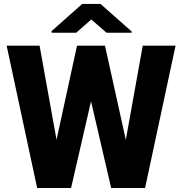

<svg xmlns="http://www.w3.org/2000/svg" viewBox="-20 -939 911 959"><path d="M364.7 -710.9H449.2L484.4 -649.4L335 0H242.2L225.1 -69.8ZM293.9 -65.9 270.5 0H165.5L13.2 -710.9H177.7ZM692.9 -710.9H856.9L704.6 0H599.6L577.6 -68.8ZM647 -66.4 627.9 0H535.2L384.3 -650.4L420.9 -710.9H504.4ZM637.7 -781.7V-775.4H512.2L436 -841.8L360.4 -775.4H237.8V-783.7L390.6 -919.4H481.9Z"/></svg>

Font: Heebo ExtraBold
Style: Regular
Weight: 800
Designer: Oded Ezer
Foundry: Ezer Type House
Version: Version 3.100